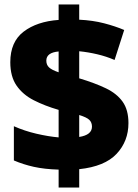

<svg xmlns="http://www.w3.org/2000/svg" viewBox="-20 -780 617 858"><path d="M242 -22Q178 -24 131 -34.5Q84 -45 42 -63V-216Q89 -195 142.5 -182.5Q196 -170 242 -166V-289Q180 -307 131 -332Q82 -357 54 -397.5Q26 -438 26 -502Q26 -593 85.5 -638.5Q145 -684 242 -691V-760H334V-692Q395 -689 445 -676Q495 -663 535 -646L492 -512Q455 -528 414.5 -537.5Q374 -547 334 -551V-430Q404 -409 453 -385.5Q502 -362 528 -325.5Q554 -289 554 -230Q554 -149 501 -92.5Q448 -36 334 -24V58H242ZM242 -550Q187 -545 187 -509Q187 -490 199.5 -478.5Q212 -467 242 -457ZM334 -168Q391 -177 391 -214Q391 -233 379 -244.5Q367 -256 334 -266Z"/></svg>

Font: Noto Sans Georgian Black
Style: Regular
Weight: 900
Designer: Monotype Design Team, Akaki Razmadze
Foundry: Google LLC
Version: Version 2.005; ttfautohint (v1.8.4.7-5d5b)